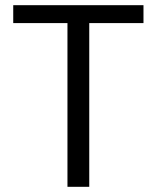

<svg xmlns="http://www.w3.org/2000/svg" viewBox="-20 -720 603 740"><path d="M240 0V-631H31V-700H533V-631H324V0Z"/></svg>

Font: DM Sans 10pt
Style: Regular
Weight: 400
Version: Version 4.004;gftools[0.9.30]